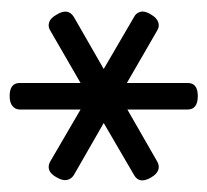

<svg xmlns="http://www.w3.org/2000/svg" viewBox="-36 -1281 430 398"><g transform="rotate(-90 179.0 -1082.0)"><path d="M179 -887Q151 -887 151 -908V-1033L43 -971Q34 -966 25.5 -969Q17 -972 10 -984Q-4 -1008 15 -1019L123 -1082L15 -1144Q7 -1149 5 -1158Q3 -1167 10 -1179Q17 -1192 25.5 -1195Q34 -1198 43 -1193L151 -1130V-1256Q151 -1265 158 -1271Q165 -1277 179 -1277Q206 -1277 206 -1256V-1130L315 -1193Q323 -1198 332 -1195Q341 -1192 348 -1179Q362 -1156 343 -1144L235 -1082L343 -1019Q351 -1015 353.5 -1006Q356 -997 348 -984Q341 -972 332 -969Q323 -966 315 -971L206 -1034V-908Q206 -887 179 -887Z"/></g></svg>

Font: Playwrite VN
Style: Regular
Weight: 400
Designer: Veronika Burian, José Scaglione
Foundry: TypeTogether
Version: Version 1.002